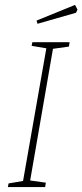

<svg xmlns="http://www.w3.org/2000/svg" viewBox="-20 -763 336 783"><path d="M196 -564 103 -27 167 -18 164 0H12L15 -15L74 -25L169 -566L109 -576L112 -591H264L261 -573ZM129 -679 286 -743 296 -724 290 -711 133 -666Z"/></svg>

Font: Grenze Thin
Style: Italic
Weight: 250
Italic angle: -10°
Designer: Renata Polastri
Foundry: Omnibus-Type
Version: Version 1.002; ttfautohint (v1.8)